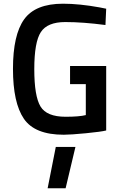

<svg xmlns="http://www.w3.org/2000/svg" viewBox="-20 -716 653 1036"><path d="M358 -262V-360H553V-12Q526 -5 443.5 3Q361 11 324 11Q168 11 109 -75Q50 -161 50 -344.5Q50 -528 110.5 -612Q171 -696 320 -696Q408 -696 518 -676L553 -669L549 -581Q428 -597 332 -597Q236 -597 200.5 -543Q165 -489 165 -343Q165 -197 198.5 -141.5Q232 -86 334 -86Q407 -86 443 -95V-262ZM281 77H387L334 300H237Z"/></svg>

Font: TitilliumWebSemiBold
Style: Bold
Weight: 600
Version: Version 1.001;PS 57.000;hotconv 1.0.70;makeotf.lib2.5.55311